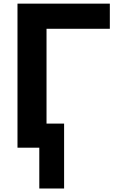

<svg xmlns="http://www.w3.org/2000/svg" viewBox="-20 -820 647 1066"><path d="M198.2 -133.8H335.9V226.6H198.2ZM77.1 0V-799.8H589.8V-660.2H238.3V0Z"/></svg>

Font: Gothic A1 Black
Style: Regular
Weight: 900
Version: Version 2.50